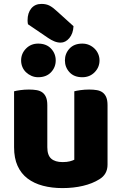

<svg xmlns="http://www.w3.org/2000/svg" viewBox="-20 -946 622 982"><path d="M123 -822Q121 -832 121 -842Q121 -880 140 -903Q159 -926 192 -926Q217 -926 234.5 -916.5Q252 -907 272 -888L356 -812Q354 -774 334.5 -751Q315 -728 290 -728Q274 -728 258 -734.5Q242 -741 226 -752ZM52 -479Q62 -482 83.5 -485Q105 -488 128 -488Q150 -488 167.5 -485Q185 -482 197 -473Q209 -464 215.5 -448.5Q222 -433 222 -408V-193Q222 -152 242 -134.5Q262 -117 300 -117Q323 -117 337.5 -121Q352 -125 360 -129V-479Q370 -482 391.5 -485Q413 -488 436 -488Q458 -488 475.5 -485Q493 -482 505 -473Q517 -464 523.5 -448.5Q530 -433 530 -408V-104Q530 -54 488 -29Q453 -7 404.5 4.5Q356 16 299 16Q245 16 199.5 4Q154 -8 121 -33Q88 -58 70 -97.5Q52 -137 52 -193ZM88 -637Q88 -672 113 -697.5Q138 -723 175 -723Q217 -723 241 -697.5Q265 -672 265 -637Q265 -602 241 -576.5Q217 -551 175 -551Q157 -551 141 -558Q125 -565 113 -576.5Q101 -588 94.5 -603.5Q88 -619 88 -637ZM312 -637Q312 -672 335.5 -697.5Q359 -723 401 -723Q420 -723 436 -716Q452 -709 464 -697Q476 -685 482.5 -669.5Q489 -654 489 -637Q489 -602 464 -576.5Q439 -551 401 -551Q359 -551 335.5 -576.5Q312 -602 312 -637Z"/></svg>

Font: Baloo
Style: Regular
Weight: 400
Designer: Sarang Kulkarni and Ek Type
Foundry: Ek Type
Version: Version 1.443;PS 1.000;hotconv 16.6.51;makeotf.lib2.5.65220;